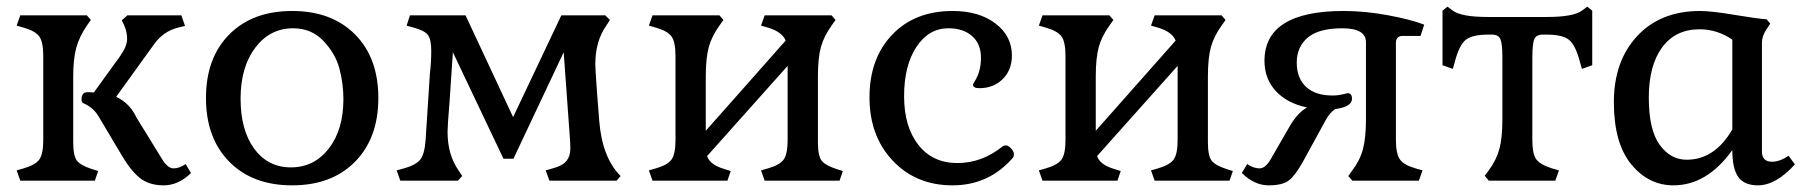

<svg xmlns="http://www.w3.org/2000/svg" viewBox="-20 -543 5429 577"><path d="M110 -122V-375Q110 -417 98 -433.5Q86 -450 51 -460L30 -466L41 -497H241L253 -483L241 -466Q219 -434 209.5 -400.5Q200 -367 200 -312V-116Q200 -75 211 -60.5Q222 -46 256 -35L275 -29L265 0H41L30 -31L51 -37Q86 -47 98 -63.5Q110 -80 110 -122ZM467 -65Q484 -37 501.5 -37Q519 -37 538 -50L554 -23Q516 14 472 14Q428 14 400.5 -8Q373 -30 346 -76L277 -192Q261 -220 230 -233Q225 -236 225 -244Q225 -266 243 -266Q255 -266 262 -265L340 -373Q362 -404 362 -425.5Q362 -447 354 -465L346 -482L363 -497H525L536 -465L515 -460Q471 -449 443 -410L329 -252Q370 -233 390 -190Z M1012 -245Q1012 -292 1000 -337Q988 -382 952 -420Q916 -458 861 -458Q791 -458 747 -399.5Q703 -341 703 -246.5Q703 -152 744 -96Q785 -40 854.5 -40Q924 -40 968 -96.5Q1012 -153 1012 -245ZM858 14Q739 14 669 -57Q599 -128 599 -248.5Q599 -369 669 -439.5Q739 -510 858 -510Q977 -510 1047 -439.5Q1117 -369 1117 -248.5Q1117 -128 1047 -57Q977 14 858 14Z M1692 -137 1674 -386 1523 -66H1493L1341 -386L1331 -237Q1325 -165 1325 -147Q1325 -78 1358 -31L1369 -14L1356 0H1183L1172 -31L1194 -37Q1230 -47 1243 -63.5Q1256 -80 1259 -122L1272 -323Q1276 -355 1276 -390.5Q1276 -426 1265 -439Q1254 -452 1223 -460L1202 -466L1212 -497H1379L1522 -191L1667 -497H1799L1813 -483L1802 -466Q1769 -419 1769 -350Q1769 -337 1774 -267L1781 -178Q1790 -69 1845 -14L1833 0H1631L1620 -31L1641 -37Q1671 -45 1682.5 -59.5Q1694 -74 1694 -95.5Q1694 -117 1692 -137Z M2347 -122V-345L2105 -74Q2113 -48 2157 -35L2176 -29L2166 0H1941L1930 -31L1951 -37Q1986 -47 1998 -63.5Q2010 -80 2010 -122V-375Q2010 -417 1998 -433.5Q1986 -450 1951 -460L1930 -466L1941 -497H2142L2154 -483L2142 -466Q2119 -434 2110 -401.5Q2101 -369 2101 -312V-150L2341 -421Q2331 -447 2288 -460L2267 -466L2278 -497H2479L2491 -483L2479 -466Q2456 -434 2447 -401.5Q2438 -369 2438 -312V-116Q2438 -75 2449 -60.5Q2460 -46 2494 -35L2513 -29L2503 0H2278L2267 -31L2288 -37Q2323 -47 2335 -63.5Q2347 -80 2347 -122Z M2993 -103Q2996 -106 3003 -106Q3010 -106 3018.5 -97Q3027 -88 3027 -80Q3027 -72 3024 -69Q2952 14 2842.5 14Q2733 14 2663 -60Q2593 -134 2593 -250.5Q2593 -367 2661 -438.5Q2729 -510 2843 -510Q2922 -510 2971.5 -472.5Q3021 -435 3021 -376Q3021 -333 2993.5 -305.5Q2966 -278 2923 -278Q2904 -278 2904 -289Q2904 -291 2910 -300Q2928 -329 2928 -370Q2928 -411 2901.5 -434.5Q2875 -458 2830 -458Q2771 -458 2734 -402Q2697 -346 2697 -254Q2697 -162 2740 -107.5Q2783 -53 2857 -53Q2931 -53 2993 -103Z M3519 -122V-345L3277 -74Q3285 -48 3329 -35L3348 -29L3338 0H3113L3102 -31L3123 -37Q3158 -47 3170 -63.5Q3182 -80 3182 -122V-375Q3182 -417 3170 -433.5Q3158 -450 3123 -460L3102 -466L3113 -497H3314L3326 -483L3314 -466Q3291 -434 3282 -401.5Q3273 -369 3273 -312V-150L3513 -421Q3503 -447 3460 -460L3439 -466L3450 -497H3651L3663 -483L3651 -466Q3628 -434 3619 -401.5Q3610 -369 3610 -312V-116Q3610 -75 3621 -60.5Q3632 -46 3666 -35L3685 -29L3675 0H3450L3439 -31L3460 -37Q3495 -47 3507 -63.5Q3519 -80 3519 -122Z M3780 -360Q3780 -510 4018 -510Q4081 -510 4149.5 -497.5Q4218 -485 4260 -469L4249 -435H4195Q4175 -435 4175 -413V-123Q4175 -81 4187 -64Q4199 -47 4234 -37L4255 -31L4244 0H4044L4032 -14L4044 -31Q4067 -61 4076 -95Q4085 -129 4085 -185V-416Q4085 -458 4014 -458Q3943 -458 3910 -430Q3877 -402 3877 -355Q3877 -308 3905 -282Q3933 -256 3984 -256Q4001 -256 4015 -259.5Q4029 -263 4030 -263Q4043 -263 4043 -246Q4043 -222 3992 -215Q3976 -204 3964 -182L3895 -56Q3872 -15 3853 -0.5Q3834 14 3792 14Q3750 14 3712 -23L3728 -50Q3747 -37 3765 -37Q3783 -37 3799 -65L3855 -162Q3879 -204 3908 -220Q3847 -233 3813.5 -270Q3780 -307 3780 -360Z M4628 -439H4616Q4597 -439 4591 -425.5Q4585 -412 4585 -369V-122Q4585 -80 4597 -64Q4609 -48 4644 -37L4665 -31L4654 0H4454L4442 -15L4454 -31Q4477 -62 4486 -95.5Q4495 -129 4495 -185V-369Q4495 -412 4489 -425.5Q4483 -439 4464 -439H4452Q4404 -439 4384.5 -423Q4365 -407 4352 -357L4346 -336L4315 -347V-511L4330 -523L4346 -511Q4372 -492 4451 -492H4629Q4708 -492 4734 -511L4750 -523L4765 -511V-347L4734 -336L4728 -357Q4715 -407 4695.5 -423Q4676 -439 4628 -439Z M5009 14Q4934 14 4882 -49.5Q4830 -113 4830 -236Q4830 -359 4900 -434.5Q4970 -510 5089 -510Q5123 -510 5191.5 -498.5Q5260 -487 5289 -485L5300 -472L5288 -454Q5275 -434 5275 -415V-88Q5275 -57 5305 -57Q5329 -57 5355 -75L5374 -49Q5317 14 5263 14Q5222 14 5204 -11Q5186 -36 5186 -92Q5110 14 5009 14ZM5049 -63Q5133 -63 5186 -154V-424Q5140 -455 5088 -455Q5015 -455 4975 -400.5Q4935 -346 4935 -249.5Q4935 -153 4967.5 -108Q5000 -63 5049 -63Z"/></svg>

Font: Gabriela
Style: Regular
Weight: 400
Designer: Eduardo Rodriguez Tunni
Foundry: Eduardo Rodriguez Tunni
Version: Version 1.003